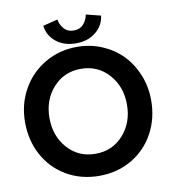

<svg xmlns="http://www.w3.org/2000/svg" viewBox="-91 -911 915 1003"><g transform="rotate(-10 367.0 -409.0)"><path d="M509 -811Q503.5 -760.5 461.8 -725.8Q420 -691 356 -691Q292 -691 250.2 -725Q208.5 -759 202.5 -811L281 -830.5Q284.5 -803 303.8 -781Q323 -759 356 -759Q388.5 -759 407.8 -781Q427 -803 431 -830.5ZM21 -330.5Q21 -425.5 64.8 -503.8Q108.5 -582 185.5 -627Q262.5 -672 356 -672Q427 -672 489 -645.5Q551 -619 595 -573.5Q639 -528 664.5 -464.8Q690 -401.5 690 -330.5Q690 -235 647.8 -156.8Q605.5 -78.5 528.8 -33.2Q452 12 356 12Q259 12 182 -33.2Q105 -78.5 63 -156.5Q21 -234.5 21 -330.5ZM150.5 -330.5Q150.5 -234.5 208.2 -169.8Q266 -105 356 -105Q446 -105 503.8 -169.8Q561.5 -234.5 561.5 -330.5Q561.5 -426 503.5 -490.8Q445.5 -555.5 356 -555.5Q266.5 -555.5 208.5 -490.8Q150.5 -426 150.5 -330.5Z"/></g></svg>

Font: League Spartan SemiBold
Style: Regular
Weight: 600
Foundry: The League of Moveable Type
Version: Version 2.002